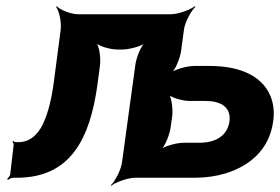

<svg xmlns="http://www.w3.org/2000/svg" viewBox="-20 -574 904 620"><path d="M295 -303 303 -364C306 -388 300 -428 289 -440L287 -438C297 -425 336 -414 360 -414H374C398 -414 439 -425 453 -438L451 -440C436 -428 420 -388 417 -364L374 -50C371 -26 352 11 338 24L339 26C354 14 393 0 417 0H609C645 0 678 -5 708 -14C783 -37 849 -88 862 -181C866 -208 864 -232 857 -254C834 -324 762 -361 658 -361H608C584 -361 543 -350 529 -337L531 -335C546 -347 562 -387 565 -411L574 -478C577 -502 597 -539 611 -552L609 -554C594 -542 555 -528 531 -528H233C209 -528 174 -542 163 -554L161 -552C171 -539 179 -502 176 -478L153 -303C144 -239 130 -192 112 -161C93 -130 69 -115 40 -115H33C29 -114 24 -117 23 -119L20 -116C22 -114 25 -110 24 -106L13 -11C12 -6 6 1 3 4L6 7C9 4 17 0 23 0H34C208 0 271 -126 295 -303ZM721 -182C714 -134 674 -113 624 -113H574C550 -113 509 -102 495 -89L497 -87C512 -99 528 -139 531 -163L536 -198C539 -222 534 -262 523 -274L520 -272C530 -259 569 -248 593 -248H643C692 -248 727 -229 721 -182Z"/></svg>

Font: Asimov
Style: EdgeIt
Weight: 500
Designer: Google
Version: Version 2.000980: 2014